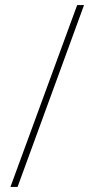

<svg xmlns="http://www.w3.org/2000/svg" viewBox="-20 -734 366 754"><path d="M310 -714H283L21 0H49Z"/></svg>

Font: Noto Sans Myanmar UI Condensed Thin
Style: Regular
Weight: 100
Width: 3
Designer: Monotype Design Team
Foundry: Monotype Imaging Inc.
Version: Version 2.103